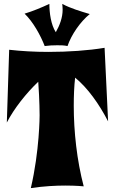

<svg xmlns="http://www.w3.org/2000/svg" viewBox="-20 -957 586 984"><path d="M409 -2C374 -135 358 -283 358 -415C358 -466 360 -515 365 -559C429 -507 488 -424 534 -335L516 -712C433 -698 329 -691 228 -691C157 -691 88 -695 27 -702L15 -329C52 -401 115 -480 176 -538C183 -443 183 -366 183 -366C183 -366 183 -185 138 7C205 -3 267 -6 315 -6C372 -6 409 -2 409 -2ZM440 -885C393 -899 342 -914 299 -937C300 -927 301 -917 301 -907C301 -867 286 -827 266 -792C241 -830 233 -892 233 -937C192 -918 149 -900 106 -887C149 -846 188 -776 209 -721C230 -724 251 -725 273 -725C290 -725 309 -725 326 -721C346 -780 392 -846 440 -885Z"/></svg>

Font: Spicy Rice
Style: Regular
Weight: 400
Designer: Astigmatic (AOETI)
Foundry: Astigmatic (AOETI)
Version: Version 1.000